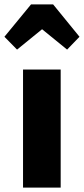

<svg xmlns="http://www.w3.org/2000/svg" viewBox="-68 -847 379 867"><path d="M206 0H36V-533H206ZM-48 -681 72 -827H172L291 -681L235 -623L122 -715L9 -623Z"/></svg>

Font: Fira Sans Compressed ExtraBold
Style: Regular
Weight: 800
Width: 1
Designer: bBox Type GmbH & Carrois Corporate GbR & Edenspiekermann AG
Foundry: bBox Type GmbH & Carrois Corporate GbR & Edenspiekermann AG
Version: Version 4.301